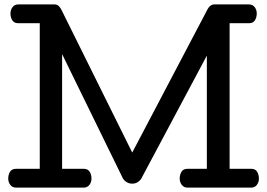

<svg xmlns="http://www.w3.org/2000/svg" viewBox="-20 -857 1220 877"><path d="M800.8 -41Q800.8 -59.1 809.1 -72.5Q817.4 -85.9 835.9 -85.9H924.8V-603L629.9 -49.8Q625 -37.1 612.8 -27.6Q600.6 -18.1 584 -18.1Q568.8 -18.1 556.9 -26.1Q544.9 -34.2 540 -44.9L263.7 -609.9V-85.9H362.8Q381.3 -85.9 389.6 -72.5Q397.9 -59.1 397.9 -41Q397.9 -24.9 388.4 -12.5Q378.9 0 361.8 0H53.7Q36.6 0 27.1 -12.5Q17.6 -24.9 17.6 -41Q17.6 -59.1 25.9 -72.5Q34.2 -85.9 52.7 -85.9H161.6V-751H63Q44.4 -751 36.1 -764.4Q27.8 -777.8 27.8 -795.9Q27.8 -812 37.4 -824.5Q46.9 -836.9 64 -836.9H228Q241.2 -836.9 248.8 -829.1Q256.3 -821.3 260.7 -812L584 -160.2L928.7 -815.9Q933.1 -824.2 940.9 -830.6Q948.7 -836.9 960.9 -836.9H1116.7Q1133.8 -836.9 1143.3 -824.5Q1152.8 -812 1152.8 -795.9Q1152.8 -777.8 1144.5 -764.4Q1136.2 -751 1117.7 -751H1028.8V-85.9H1127.9Q1146.5 -85.9 1154.5 -72.5Q1162.6 -59.1 1162.6 -41Q1162.6 -24.9 1153.3 -12.5Q1144 0 1127 0H836.9Q819.8 0 810.3 -12.5Q800.8 -24.9 800.8 -41Z"/></svg>

Font: Cutive
Style: Regular
Weight: 400
Designer: Vernon Adams
Version: Version 1.002